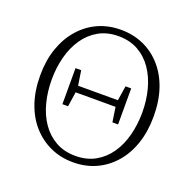

<svg xmlns="http://www.w3.org/2000/svg" viewBox="-124 -815 965 956"><g transform="rotate(20 358.5 -337.0)"><path d="M211 -240V-431H241L254 -347V-326L241 -240ZM476 -240 463 -326V-347L476 -431H506V-240ZM359 14Q294 14 239.5 -10.5Q185 -35 144 -80.5Q103 -126 80.5 -191Q58 -256 58 -337Q58 -417 80.5 -481.5Q103 -546 144 -592.5Q185 -639 239.5 -663.5Q294 -688 359 -688Q424 -688 478.5 -664Q533 -640 574 -594Q615 -548 637 -483.5Q659 -419 659 -337Q659 -258 637 -193Q615 -128 574 -81.5Q533 -35 478.5 -10.5Q424 14 359 14ZM359 -20Q419 -20 464 -45.5Q509 -71 539 -114.5Q569 -158 584 -215.5Q599 -273 599 -337Q599 -401 584 -458Q569 -515 539 -559Q509 -603 464 -628.5Q419 -654 359 -654Q299 -654 254 -628.5Q209 -603 179 -559Q149 -515 134 -458Q119 -401 119 -337Q119 -273 134 -215.5Q149 -158 179 -114.5Q209 -71 254 -45.5Q299 -20 359 -20ZM232 -318V-353H485V-318Z"/></g></svg>

Font: Source Serif 4 18pt Light
Style: Regular
Weight: 300
Designer: Frank Grießhammer
Foundry: Adobe Systems Incorporated
Version: Version 4.004;hotconv 1.0.116;makeotfexe 2.5.65601